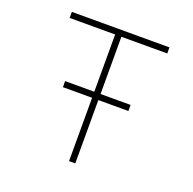

<svg xmlns="http://www.w3.org/2000/svg" viewBox="-124 -826 958 952"><g transform="rotate(20 355.0 -350.0)"><path d="M183 -366H337V-668H97V-700H612V-668H370V-366H528.5V-334H370V0H337V-334H183Z"/></g></svg>

Font: League Mono Thin
Style: Regular
Weight: 100
Width: 6
Designer: Tyler Finck
Foundry: The League of Moveable Type / Tyler Finck
Version: Version 2.300;RELEASE